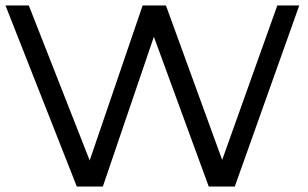

<svg xmlns="http://www.w3.org/2000/svg" viewBox="-21 -680 1122 700"><path d="M540 -546 354 0H259L-1 -660H84L306 -95L499 -660H584L789 -97L990 -660H1070L835 0H740Z"/></svg>

Font: Quattrocento Sans
Style: Regular
Weight: 400
Designer: Pablo Impallari
Foundry: Pablo Impallari, Igino Marini, Brenda Gallo
Version: Version 2.000